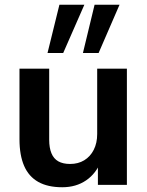

<svg xmlns="http://www.w3.org/2000/svg" viewBox="-20 -778 619 808"><path d="M242 10Q181 10 141 -12.5Q101 -35 81.5 -80Q62 -125 62 -192V-489H187V-190Q187 -156 196.5 -133Q206 -110 225.5 -99Q245 -88 275 -88Q309 -88 334.5 -103.5Q360 -119 374.5 -147.5Q389 -176 389 -214V-489H514V0H392V-102H406Q385 -48 342.5 -19Q300 10 242 10ZM329 -555 378 -758H483L395 -555ZM180 -555 230 -758H335L246 -555Z"/></svg>

Font: NunitoSans3
Style: Bold
Weight: 700
Designer: Vernon Adams
Foundry: Vernon Adams
Version: Version 3.101;gftools[0.9.27]